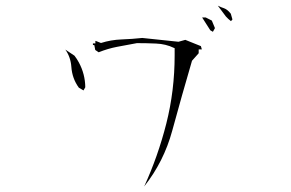

<svg xmlns="http://www.w3.org/2000/svg" viewBox="-20 -721 1040 686"><path d="M469.7 -566.9Q503.9 -566.9 537.6 -565.4Q572.3 -564 601.6 -549.8L604 -548.8Q604 -534.7 604 -523.4Q604 -397 574.2 -279.5Q544.4 -162.1 495.1 -54.7Q565.4 -143.6 595.2 -253.4Q629.4 -378.9 666 -503.9L689.9 -530.8V-544.4H701.2L697.8 -556.2L642.1 -578.6L617.7 -571.8L488.3 -585.4Q452.1 -581.5 414.1 -580.1Q376 -578.6 340.8 -567.4L322.3 -574.7H320.8V-565.9H312V-560.1H316.9L320.3 -542.5L332.5 -534.2Q365.2 -547.4 398.4 -553.7L469.2 -566.9ZM261.7 -407.7 278.3 -397.9 284.7 -409.2Q284.2 -456.5 261.7 -498Q254.9 -510.7 246.1 -522L213.4 -543.9Q232.4 -517.1 234.9 -482.4Q237.8 -440.4 261.7 -407.7ZM731.4 -612.8 740.7 -607.4 748 -620.6 736.8 -647.5 714.8 -658.7H702.1ZM758.3 -700.7Q770 -685.1 777.1 -675.5Q784.2 -666 787.1 -662.1Q795.4 -652.8 805.2 -645.5L810.5 -651.4L804.7 -671.9Q793 -687 780.8 -691.4Q770 -694.8 758.3 -700.7Z"/></svg>

Font: Bakudai
Style: Light
Weight: 300
Version: Version 1.48